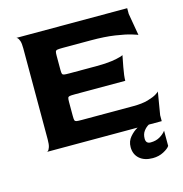

<svg xmlns="http://www.w3.org/2000/svg" viewBox="-112 -704 930 976"><g transform="rotate(-15 352.5 -215.5)"><path d="M685 -151 665 -31V0H597Q582 8 570 24Q558 40 558 64Q558 90 583 90Q611 90 631.5 78Q652 66 664 50V130Q656 143 630.5 156.5Q605 170 573 170Q529 170 503.5 147.5Q478 125 478 87Q478 56 497 34Q516 12 538 0H60Q60 2 66 -2.5Q72 -7 76.5 -20.5Q81 -34 81 -60V-540Q81 -566 76.5 -579Q72 -592 66 -597Q60 -602 60 -600H644V-570L664 -454Q664 -455 633.5 -464.5Q603 -474 549.5 -482Q496 -490 424 -490H276Q255 -490 247 -488.5Q239 -487 237 -481Q235 -475 235 -460V-386Q235 -370 237 -364.5Q239 -359 246 -357.5Q253 -356 275 -356H419Q466 -356 497 -360.5Q528 -365 543.5 -370Q559 -375 559 -376Q556 -361 547.5 -316Q539 -271 539 -246H275Q253 -246 246 -244.5Q239 -243 237 -237.5Q235 -232 235 -216V-142Q235 -125 237 -119.5Q239 -114 246 -112.5Q253 -111 275 -111H545Q592 -111 623 -120Q654 -129 669.5 -139Q685 -149 685 -151Z"/></g></svg>

Font: Red Rose Bold
Style: Regular
Weight: 700
Designer: jaikishan Patel
Version: Version 1.000